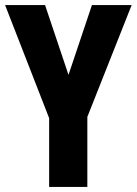

<svg xmlns="http://www.w3.org/2000/svg" viewBox="-20 -734 537 754"><path d="M249 -440 341 -714H497L323 -275V0H173V-270L0 -714H157Z"/></svg>

Font: Noto Sans Tamil ExtraCondensed ExtraBold
Style: Regular
Weight: 800
Width: 2
Designer: Jelle Bosma - Monotype Design Team
Foundry: Monotype Imaging Inc.
Version: Version 2.004; ttfautohint (v1.8.4.7-5d5b)